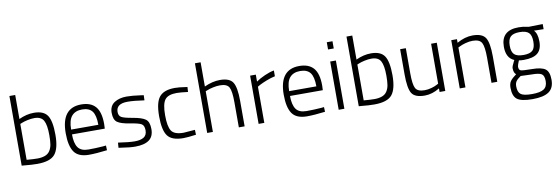

<svg xmlns="http://www.w3.org/2000/svg" viewBox="-64 -1223 5710 1960"><g transform="rotate(-10 2791.0 -242.5)"><path d="M290 -510Q390 -510 429 -452Q468 -394 468 -251.5Q468 -109 418.5 -49.5Q369 10 234 10Q178 10 100 2L74 0V-722H134V-473Q212 -510 290 -510ZM134 -50Q204 -44 246.5 -44Q289 -44 323 -56Q357 -68 375.5 -96.5Q394 -125 400 -161.5Q406 -198 406 -258Q406 -364 380.5 -410Q355 -456 285 -456Q251 -456 213 -447.5Q175 -439 154 -430L134 -422Z M927 -50 957 -53 959 -4Q846 10 768 10Q660 9 617 -54Q574 -117 574 -248Q574 -510 780 -510Q879 -510 928 -453.5Q977 -397 977 -273L975 -225H635Q635 -133 666.5 -88.5Q698 -44 774.5 -44Q851 -44 927 -50ZM635 -275H917Q917 -374 884.5 -416Q852 -458 780.5 -458Q709 -458 672 -414.5Q635 -371 635 -275Z M1251 -455Q1133 -455 1133 -370Q1133 -331 1159 -315Q1185 -299 1276.5 -283.5Q1368 -268 1405.5 -241Q1443 -214 1443 -137.5Q1443 -61 1394 -25.5Q1345 10 1250 10Q1195 10 1108 -4L1079 -8L1083 -61Q1195 -44 1255 -44Q1315 -44 1348.5 -65Q1382 -86 1382 -136Q1382 -186 1354.5 -202.5Q1327 -219 1236.5 -233Q1146 -247 1109 -273Q1072 -299 1072 -371Q1072 -443 1123 -476Q1174 -509 1249 -509Q1309 -509 1399 -496L1426 -492L1424 -439Q1317 -455 1251 -455Z M1750 -510Q1795 -510 1857 -500L1880 -497L1877 -446Q1798 -456 1760 -456Q1671 -456 1638 -412.5Q1605 -369 1605 -252.5Q1605 -136 1635 -90Q1665 -44 1760 -44L1879 -53L1881 -2Q1792 10 1749 10Q1630 10 1586.5 -49Q1543 -108 1543 -252Q1543 -396 1590.5 -453Q1638 -510 1750 -510Z M2056 0H1997V-722H2056V-471Q2140 -510 2218 -510Q2318 -510 2351.5 -457Q2385 -404 2385 -263V0H2325V-260Q2325 -375 2303.5 -415.5Q2282 -456 2210 -456Q2175 -456 2136.5 -447.5Q2098 -439 2077 -430L2056 -422Z M2530 0V-500H2589V-428Q2626 -454 2679.5 -478Q2733 -502 2778 -510V-450Q2735 -441 2688 -422.5Q2641 -404 2615 -390L2589 -375V0Z M3187 -50 3217 -53 3219 -4Q3106 10 3028 10Q2920 9 2877 -54Q2834 -117 2834 -248Q2834 -510 3040 -510Q3139 -510 3188 -453.5Q3237 -397 3237 -273L3235 -225H2895Q2895 -133 2926.5 -88.5Q2958 -44 3034.5 -44Q3111 -44 3187 -50ZM2895 -275H3177Q3177 -374 3144.5 -416Q3112 -458 3040.5 -458Q2969 -458 2932 -414.5Q2895 -371 2895 -275Z M3360 0V-500H3419V0ZM3360 -625V-700H3419V-625Z M3784 -510Q3884 -510 3923 -452Q3962 -394 3962 -251.5Q3962 -109 3912.5 -49.5Q3863 10 3728 10Q3672 10 3594 2L3568 0V-722H3628V-473Q3706 -510 3784 -510ZM3628 -50Q3698 -44 3740.5 -44Q3783 -44 3817 -56Q3851 -68 3869.5 -96.5Q3888 -125 3894 -161.5Q3900 -198 3900 -258Q3900 -364 3874.5 -410Q3849 -456 3779 -456Q3745 -456 3707 -447.5Q3669 -439 3648 -430L3628 -422Z M4406 -500H4465V0H4406V-37Q4329 10 4252 10Q4150 10 4117.5 -42Q4085 -94 4085 -239V-500H4144V-240Q4144 -124 4165.5 -84Q4187 -44 4259 -44Q4294 -44 4331 -54.5Q4368 -65 4387 -76L4406 -86Z M4674 0H4615V-500H4674V-463Q4758 -510 4837 -510Q4937 -510 4970.5 -457Q5004 -404 5004 -263V0H4944V-260Q4944 -375 4922 -415.5Q4900 -456 4828 -456Q4793 -456 4754.5 -445.5Q4716 -435 4695 -424L4674 -414Z M5126 83Q5126 41 5144 15.5Q5162 -10 5207 -43Q5182 -59 5182 -111Q5182 -127 5206 -174L5214 -189Q5132 -223 5132 -340Q5132 -510 5313 -510Q5364 -510 5403 -500L5418 -497L5563 -500V-447L5463 -449Q5499 -413 5499 -330.5Q5499 -248 5453.5 -210.5Q5408 -173 5310 -173Q5281 -173 5259 -177Q5239 -128 5239 -115Q5239 -82 5258.5 -74.5Q5278 -67 5375 -66.5Q5472 -66 5512.5 -37.5Q5553 -9 5553 76Q5553 161 5498.5 199Q5444 237 5329 237Q5214 237 5170 204Q5126 171 5126 83ZM5186 79Q5186 139 5216 162Q5246 185 5332 185Q5418 185 5455 160.5Q5492 136 5492 78.5Q5492 21 5465 4Q5438 -13 5362 -13L5249 -17Q5212 9 5199 28.5Q5186 48 5186 79ZM5193 -340.5Q5193 -276 5221 -249.5Q5249 -223 5315.5 -223Q5382 -223 5410 -249Q5438 -275 5438 -340.5Q5438 -406 5410 -433Q5382 -460 5315.5 -460Q5249 -460 5221 -432.5Q5193 -405 5193 -340.5Z"/></g></svg>

Font: Titillium Web
Style: Light
Weight: 300
Version: Version 1.001;PS 57.000;hotconv 1.0.70;makeotf.lib2.5.55311